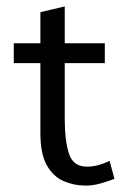

<svg xmlns="http://www.w3.org/2000/svg" viewBox="-20 -564 403 599"><path d="M247 15Q211 15 178.5 1Q146 -13 126 -48.5Q106 -84 106 -149V-367H23V-429H106V-526L182 -544V-429H307V-367H182V-193Q182 -126 195 -85Q208 -44 252 -44Q283 -44 322 -62L337 -6Q316 2 293 8.5Q270 15 247 15Z"/></svg>

Font: Podkova VF Beta
Style: Regular
Weight: 400
Designer: Ilya Yudin
Foundry: Cyreal (www.cyreal.org)
Version: Version 2.100